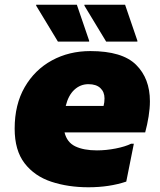

<svg xmlns="http://www.w3.org/2000/svg" viewBox="-20 -780 678 812"><path d="M354 12Q268 12 197 -11.5Q126 -35 84 -89.5Q42 -144 42 -236Q42 -338 84.5 -411.5Q127 -485 199.5 -524.5Q272 -564 362 -564Q497 -564 555.5 -506Q614 -448 614 -352Q614 -322 608.5 -287.5Q603 -253 594 -220H253Q263 -178 298.5 -161Q334 -144 390 -144Q429 -144 469.5 -152Q510 -160 534 -172H546L514 -12Q442 12 354 12ZM354 -424Q320 -424 294.5 -400.5Q269 -377 258 -332H418Q420 -340 421 -347.5Q422 -355 422 -364Q422 -391 404.5 -407.5Q387 -424 354 -424ZM225 -604 133 -756V-760H305L357 -608V-604ZM429 -604 337 -756V-760H509L561 -608V-604Z"/></svg>

Font: Kufam Black
Style: Italic
Weight: 900
Italic angle: -11°
Designer: Artur Schmal
Foundry: Original Type
Version: Version 1.301; ttfautohint (v1.8.3)